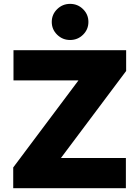

<svg xmlns="http://www.w3.org/2000/svg" viewBox="-20 -992 735 1012"><path d="M49.7 0V-109.4L393.5 -568.2H51.1V-727.3H644.9V-617.9L301.1 -159.1H643.5V0ZM349.4 -781.2Q309.7 -781.2 281.2 -809.1Q252.8 -837 252.8 -876.4Q252.8 -915.8 281.2 -943.7Q309.7 -971.6 349.4 -971.6Q389.6 -971.6 417.8 -943.7Q446 -915.8 446 -876.4Q446 -837 417.8 -809.1Q389.6 -781.2 349.4 -781.2Z"/></svg>

Font: Inter UI Black
Style: Regular
Weight: 900
Designer: Rasmus Andersson
Foundry: rsms
Version: 3.2;8d6f07862